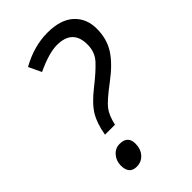

<svg xmlns="http://www.w3.org/2000/svg" viewBox="-223 -803 897 897"><g transform="rotate(-45 225.0 -355.0)"><path d="M126 14.2Q77.1 14.2 77.1 -42.5Q77.1 -73.7 96.7 -95.9Q116.2 -118.2 144.5 -118.2Q198.2 -118.2 198.2 -66.9Q198.2 -31.2 178 -8.5Q157.7 14.2 126 14.2ZM367.2 -552.7Q367.2 -651.9 264.2 -651.9Q211.4 -651.9 126 -611.8L96.2 -674.8Q185.1 -724.1 272.9 -724.1Q360.4 -724.1 405.3 -682.9Q450.2 -641.6 450.2 -574.2Q450.2 -506.8 418 -456.5Q385.7 -406.2 316.4 -354.5Q247.1 -302.7 225.6 -275.1Q204.1 -247.6 192.9 -196.8H127Q137.7 -260.3 162.1 -301Q186.5 -341.8 246.1 -388.7Q305.7 -435.5 336.4 -469.2Q367.2 -502.9 367.2 -552.7Z"/></g></svg>

Font: OpenSans-Italic
Style: Italic
Weight: 400
Italic angle: -12°
Foundry: Ascender Corporation
Version: Version 1.10